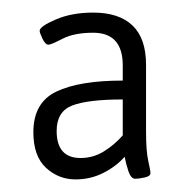

<svg xmlns="http://www.w3.org/2000/svg" viewBox="-20 -726 295 305"><path d="M100 -441Q73 -441 53 -459.5Q33 -478 33 -516Q33 -563 69.5 -580.5Q106 -598 175 -598V-622Q175 -674 128 -674Q98 -674 79.5 -664.5Q61 -655 57 -655Q52 -655 47.5 -664.5Q43 -674 43 -677Q43 -684 68.5 -695Q94 -706 128 -706Q169 -706 190.5 -685.5Q212 -665 212 -623V-517Q212 -486 215.5 -470.5Q219 -455 219 -451Q219 -446 209.5 -444Q200 -442 195 -442Q188 -442 184 -454Q180 -466 178 -477Q165 -462 144.5 -451.5Q124 -441 100 -441ZM108 -475Q128 -475 145 -485.5Q162 -496 175 -511V-568Q120 -568 95 -558.5Q70 -549 70 -518Q70 -475 108 -475Z"/></svg>

Font: Asap Condensed ExtraLight
Style: Regular
Weight: 200
Width: 3
Designer: Pablo Cosgaya
Foundry: Omnibus-Type
Version: Version 3.001; ttfautohint (v1.8.4.7-5d5b)